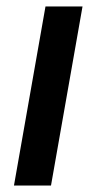

<svg xmlns="http://www.w3.org/2000/svg" viewBox="-20 -571 304 591"><path d="M120 -551H234L137 0H23Z"/></svg>

Font: SVN-Poppins Medium
Style: Italic
Weight: 500
Italic angle: -10°
Designer: Ninad Kale (Devanagari), Jonny Pinhorn (Latin)
Foundry: Indian Type Foundry
Version: Version 3.002 2017; ttfautohint (v1.8.3)